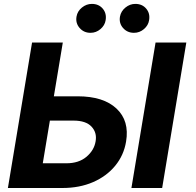

<svg xmlns="http://www.w3.org/2000/svg" viewBox="-20 -940 982 960"><path d="M249.3 -458.5H367.9Q497.5 -458.5 562.7 -397Q627.8 -335.6 610.4 -232.2Q599.1 -163.7 556.1 -111.3Q513.1 -58.9 445.5 -29.5Q377.8 0 291.5 0H19.5L140.3 -727.3H294ZM229.4 -337 193.9 -123.6H312.1Q373.9 -123.6 412.5 -156.2Q451 -188.9 458.1 -233.7Q465.6 -277 437.5 -307Q409.4 -337 347.7 -337ZM911.6 -727.3 790.8 0H637.1L757.8 -727.3ZM649.9 -775.9Q616.5 -775.9 595.3 -799.9Q574.2 -823.9 579.9 -857.2Q584.9 -884.2 607.2 -902.3Q629.6 -920.5 656.6 -920.5Q691.1 -920.5 711.1 -896.7Q731.2 -872.9 725.5 -839.1Q721.6 -813.2 699.8 -794.6Q677.9 -775.9 649.9 -775.9ZM432.5 -775.9Q399.1 -775.9 378 -800.2Q356.9 -824.6 362.6 -857.2Q367.2 -884.2 389.7 -902.3Q412.3 -920.5 439.3 -920.5Q473.7 -920.5 493.8 -896.7Q513.8 -872.9 508.2 -839.1Q504.3 -813.2 482.4 -794.6Q460.6 -775.9 432.5 -775.9Z"/></svg>

Font: Inter UI
Style: Bold Italic
Weight: 700
Italic angle: 9.39999°
Designer: Rasmus Andersson
Foundry: rsms
Version: 3.2;8d6f07862